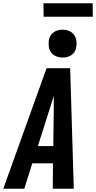

<svg xmlns="http://www.w3.org/2000/svg" viewBox="-41 -1151 586 1171"><path d="M-21 0 243 -735H387L409 0H281L282 -155H156L107 0ZM190 -260H284L287 -490Q287 -509 287 -528Q287 -547 287 -566Q281 -547 275 -528Q269 -509 263 -490ZM341 -800Q321 -800 302 -807.5Q283 -815 271.5 -830Q260 -845 257 -865Q254 -885 257 -905Q259 -920 266.5 -933Q274 -946 286.5 -954.5Q299 -963 313 -966.5Q327 -970 341 -970Q361 -970 379.5 -962.5Q398 -955 409.5 -940Q421 -925 424.5 -905Q428 -885 424 -865Q422 -850 415 -837Q408 -824 395.5 -815.5Q383 -807 369 -803.5Q355 -800 341 -800ZM225 -1049 224 -1131H524L525 -1049Z"/></svg>

Font: Iosevka Extrabold Oblique
Style: Regular
Weight: 800
Italic angle: -9°
Monospace: yes
Designer: Belleve Invis
Foundry: Belleve Invis
Version: Version 32.5.0; ttfautohint (v1.8.4)